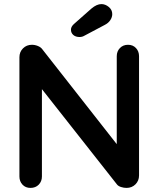

<svg xmlns="http://www.w3.org/2000/svg" viewBox="-20 -919 775 939"><path d="M660 -644V-61Q660 -35 642.5 -17.5Q625 0 599 0Q585 0 571.5 -4.5Q558 -9 552 -17L185 -483V-56Q185 -32 169.5 -16Q154 0 129 0Q105 0 90 -16Q75 -32 75 -56V-639Q75 -665 92.5 -682.5Q110 -700 136 -700Q151 -700 165.5 -694Q180 -688 187 -678L551 -214V-644Q551 -668 566.5 -684Q582 -700 606 -700Q630 -700 645 -684Q660 -668 660 -644ZM327 -774Q327 -788 341 -801L427 -877Q453 -899 476 -899Q495 -899 512 -885Q529 -871 529 -850Q529 -835 519.5 -820.5Q510 -806 492 -797L392 -744Q382 -738 369 -738Q350 -738 338.5 -748Q327 -758 327 -774Z"/></svg>

Font: Quicksand
Style: Bold
Weight: 700
Version: Version 3.000